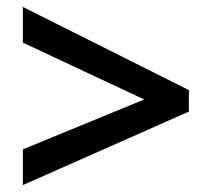

<svg xmlns="http://www.w3.org/2000/svg" viewBox="-20 -639 612 554"><path d="M46 -208 396 -352 46 -516V-619L525 -379V-317L46 -105Z"/></svg>

Font: Noto Sans Ethiopic SemiBold
Style: Regular
Weight: 600
Designer: Monotype Design Team
Foundry: Monotype Imaging Inc.
Version: Version 2.102; ttfautohint (v1.8.4.7-5d5b)